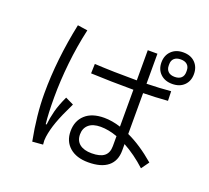

<svg xmlns="http://www.w3.org/2000/svg" viewBox="-143 -1023 1342 1232"><g transform="rotate(20 528.0 -407.0)"><path d="M1019 -735Q1019 -687 989 -657.5Q959 -628 908 -628Q858 -628 827.5 -657.5Q797 -687 797 -735Q797 -783 827.5 -813Q858 -843 908 -843Q959 -843 989 -813Q1019 -783 1019 -735ZM968 -741Q968 -766 952.5 -780.5Q937 -795 908 -795Q879 -795 863.5 -780.5Q848 -766 848 -741V-731Q848 -706 863.5 -691Q879 -676 908 -676Q937 -676 952.5 -690.5Q968 -705 968 -731ZM754 -230Q846 -188 944 -104L906 -51Q833 -118 754 -161V-117Q754 -46 708 -8.5Q662 29 574 29Q493 29 446.5 -11.5Q400 -52 400 -121Q400 -191 445.5 -233Q491 -275 575 -275Q628 -275 688 -256V-508H685Q533 -508 397 -514L399 -579Q524 -572 687 -572H688V-778H754V-573Q843 -575 919 -582L921 -517Q832 -510 754 -509ZM241 -108Q246 -155 258.5 -203Q271 -251 300 -313L356 -286Q312 -196 291.5 -139Q271 -82 264 -32Q262 -14 262 -7Q262 3 264 21L192 27Q159 -144 159 -291Q159 -522 212 -775L280 -765Q253 -646 240 -523Q227 -400 227 -290Q227 -177 235 -108ZM688 -191Q627 -213 573 -213Q520 -213 492 -188.5Q464 -164 464 -122Q464 -79 493 -56Q522 -33 575 -33Q633 -33 660.5 -55Q688 -77 688 -123Z"/></g></svg>

Font: PlemolJP
Style: Regular
Weight: 400
Monospace: yes
Version: v2.0.4; ttfautohint (v1.8.4.7-5d5b-dirty) -l 6 -r 45 -G 200 